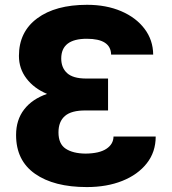

<svg xmlns="http://www.w3.org/2000/svg" viewBox="-20 -757 705 787"><path d="M422.9 -390.6V-304.2H331.1Q272.9 -304.7 246.3 -281.7Q219.7 -258.8 219.7 -214.4Q219.7 -167 249.3 -147.5Q278.8 -127.9 330.6 -127.4Q387.2 -127.9 416 -147Q444.8 -166 445.3 -197.3H618.2Q618.2 -133.8 581.5 -87.4Q544.9 -41 481.4 -15.6Q418 9.8 335.9 9.8Q201.2 9.8 123.5 -44.7Q45.9 -99.1 45.9 -203.6Q45.9 -265.6 78.9 -308.3Q111.8 -351.1 172.9 -372.1Q119.6 -394.5 88.6 -435.1Q57.6 -475.6 57.6 -527.8Q57.6 -626.5 132.6 -681.9Q207.5 -737.3 336.9 -737.3Q415.5 -737.3 476.6 -711.2Q537.6 -685.1 572.5 -638.9Q607.4 -592.8 607.9 -533.2H435.5Q434.1 -598.1 335.9 -598.1Q231 -598.1 231 -517.1Q231 -479.5 254.9 -457.5Q278.8 -435.5 331.1 -435.1H422.9Z"/></svg>

Font: Inter Display Extra Bold
Style: Regular
Weight: 800
Designer: Rasmus Andersson
Foundry: rsms
Version: Version 4.000;git-4fc901f